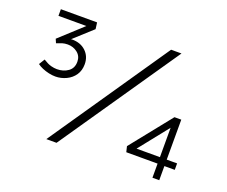

<svg xmlns="http://www.w3.org/2000/svg" viewBox="-115 -881 1253 1061"><g transform="rotate(20 511.5 -351.0)"><path d="M173 -342Q154 -342 134 -346.5Q114 -351 96 -358.5Q78 -366 65 -376L86 -410Q113 -393 132 -388Q151 -383 167 -383Q205 -383 232.5 -402.5Q260 -422 260 -460Q260 -493 235.5 -512.5Q211 -532 178 -532Q160 -532 145.5 -527.5Q131 -523 114 -516L104 -539L248 -671V-663H75V-702H288L293 -664L173 -555L144 -547Q158 -557 170 -561.5Q182 -566 191 -566Q241 -566 272 -536.5Q303 -507 303 -461Q303 -424 285 -397.5Q267 -371 236.5 -356.5Q206 -342 173 -342ZM245 0 724 -700H785L305 0ZM900 -121H970V-83H900ZM714 -99 710 -121H886L869 -112V-339L897 -329ZM909 0H869V-97L893 -83H685L677 -116L869 -356H909Z"/></g></svg>

Font: Lexend Mega ExtraLight
Style: Regular
Weight: 250
Version: Version 1.007